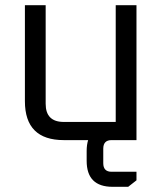

<svg xmlns="http://www.w3.org/2000/svg" viewBox="-20 -540 626 740"><path d="M76 -150V-520H156V-140Q156 -70 226 -70H426V-520H506V0H226Q76 0 76 -150ZM314 42Q314 -58 414 -58H438V0H410Q378 0 378 33V89Q378 122 410 122H506V155L474 180H414Q314 180 314 80Z"/></svg>

Font: Oxanium ExtraLight
Style: Regular
Weight: 400
Version: Version 2.000